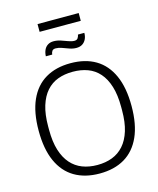

<svg xmlns="http://www.w3.org/2000/svg" viewBox="-142 -1084 983 1194"><g transform="rotate(-15 350.0 -487.0)"><path d="M350 12Q256 12 189 -27.5Q122 -67 86.5 -146Q51 -225 51 -343Q51 -461 86.5 -540Q122 -619 189 -658.5Q256 -698 350 -698Q445 -698 511.5 -658.5Q578 -619 613.5 -540Q649 -461 649 -343Q649 -225 613.5 -146Q578 -67 511.5 -27.5Q445 12 350 12ZM350 -43Q403 -43 446 -59.5Q489 -76 520 -111Q551 -146 568 -200.5Q585 -255 585 -332V-354Q585 -431 568 -486Q551 -541 520 -576Q489 -611 446 -627Q403 -643 350 -643Q297 -643 254 -627Q211 -611 180 -576Q149 -541 132 -486Q115 -431 115 -354V-332Q115 -255 132 -200.5Q149 -146 180 -111Q211 -76 254 -59.5Q297 -43 350 -43ZM214 -779Q215 -802 223 -819.5Q231 -837 246.5 -847Q262 -857 284 -857Q307 -857 329.5 -849.5Q352 -842 373 -834Q394 -826 412 -826Q427 -826 433.5 -836Q440 -846 442 -858H483Q483 -835 474.5 -817.5Q466 -800 450.5 -790Q435 -780 412 -780Q390 -780 367.5 -788Q345 -796 324.5 -803.5Q304 -811 285 -811Q269 -811 262.5 -801.5Q256 -792 255 -779ZM216 -936V-986H481V-936Z"/></g></svg>

Font: Archivo SemiCondensed ExtraLight
Style: Regular
Weight: 250
Width: 4
Designer: Hector Gatti
Foundry: Omnibus-Type
Version: Version 2.001